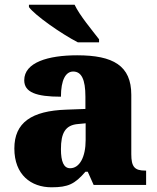

<svg xmlns="http://www.w3.org/2000/svg" viewBox="-20 -786 666 816"><path d="M311 -606H401V-619C372 -657 318 -721 297 -766H103V-756C128 -721 241 -642 311 -606ZM199 10C270 10 298 -4 343 -56H353L378 0H601V-61H597C552 -61 538 -77 538 -131V-383C538 -507 461 -551 308 -551C185 -551 83 -521 83 -445C83 -394 133 -375 239 -375C239 -446 259 -482 291 -482C326 -482 343 -449 343 -375V-323L262 -320C114 -315 41 -265 41 -155C41 -43 112 10 199 10ZM278 -71C251 -71 239 -99 239 -152C239 -220 257 -255 313 -259L344 -262V-191C344 -118 318 -71 278 -71Z"/></svg>

Font: Noto Serif Lao Black
Style: Regular
Weight: 900
Designer: Monotype Design Team
Foundry: Monotype Imaging Inc.
Version: Version 2.003